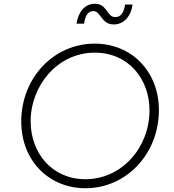

<svg xmlns="http://www.w3.org/2000/svg" viewBox="-20 -989 927 1021"><path d="M434 12C654 12 825 -173 825 -403C825 -612 677 -757 484 -757C264 -757 93 -573 93 -343C93 -133 242 12 434 12ZM143 -344C143 -534 286 -709 484 -709C663 -709 775 -569 775 -402C775 -207 630 -36 434 -36C257 -36 143 -175 143 -344ZM387 -863H427C434 -910 450 -930 476 -930C518 -930 517 -859 585 -859C639 -859 677 -903 685 -965H645C639 -920 621 -898 593 -898C547 -898 551 -969 485 -969C432 -969 396 -927 387 -863Z"/></svg>

Font: Mluvka ExtraLight
Style: Italic
Weight: 200
Italic angle: -8°
Designer: Modified by Jiří Krblich, Original typeface by Gumpita Rahayu
Foundry: Gumpita Rahayu & Jiří Krblich
Version: Version 2.000;Glyphs 3.1.1 (3134)